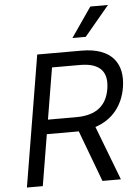

<svg xmlns="http://www.w3.org/2000/svg" viewBox="-63 -1014 764 1061"><g transform="rotate(-5 319.5 -483.0)"><path d="M576.7 -965.9H478.7L365.1 -801.1H438.9ZM619.3 -504.3C640.6 -633.5 579.5 -727.3 409.1 -727.3H163.4L42.6 0H130.7L177.9 -284.1H336.6C343 -284.1 349.1 -284.1 355.1 -284.4L461.6 0H563.9L448.9 -300.4C547.2 -332.4 603.3 -408.4 619.3 -504.3ZM532.7 -504.3C518.5 -417.6 464.5 -363.6 348 -363.6H191.1L238.6 -649.1H393.5C511.4 -649.1 546.9 -592.3 532.7 -504.3Z"/></g></svg>

Font: TID UI
Style: Italic
Weight: 400
Italic angle: -9.39999°
Designer: The TID Project Authors
Foundry: Bakken & Bæck
Version: Version 1.001;hotconv 1.0.109;makeotfexe 2.5.65596